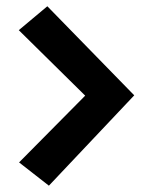

<svg xmlns="http://www.w3.org/2000/svg" viewBox="-20 -547 472 604"><path d="M402.3 -247.1 128.9 -527.3 39.1 -452.1 248 -246.1 40 -36.1 133.8 37.1Z"/></svg>

Font: Yaldevi Colombo
Style: Bold
Weight: 700
Designer: Sol Matas, Denzil Rajitha, Kosala Senevirathne and Pathum Egodawatta
Foundry: Mooniak
Version: Version 1.020 ; ttfautohint (v1.6)